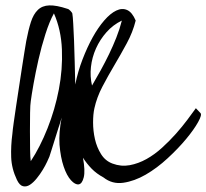

<svg xmlns="http://www.w3.org/2000/svg" viewBox="-20 -676 757 704"><path d="M42 -16.6Q22.5 -57.6 21 -99.6Q19.5 -141.6 25.4 -185.5Q26.4 -199.2 30.3 -226.6Q34.2 -253.9 39.1 -287.1Q43.9 -320.3 49.8 -357.4Q55.7 -394.5 60.5 -427.7Q65.4 -460.9 69.8 -486.8Q74.2 -512.7 76.2 -525.4Q84 -566.4 93.3 -595.2Q102.5 -624 118.7 -639.6Q134.8 -655.3 160.6 -656.2Q186.5 -657.2 227.5 -643.6Q232.4 -642.6 238.3 -636.2Q244.1 -629.9 245.1 -627Q247.1 -616.2 248.5 -589.4Q250 -562.5 251.5 -526.9Q252.9 -491.2 253.9 -449.2Q254.9 -407.2 255.9 -366.2Q265.6 -414.1 282.7 -458.5Q299.8 -502.9 319.8 -539.1Q339.8 -575.2 362.3 -601.1Q384.8 -627 406.2 -637.2Q427.7 -647.5 446.3 -639.2Q464.8 -630.9 477.5 -600.6Q466.8 -557.6 444.8 -517.1Q422.9 -476.6 399.4 -437Q376 -397.5 355.5 -358.4Q335 -319.3 326.2 -279.3Q321.3 -257.8 321.3 -227.1Q321.3 -196.3 328.1 -166Q335 -135.7 350.6 -110.8Q366.2 -85.9 392.6 -76.2Q423.8 -64.5 455.6 -70.3Q487.3 -76.2 517.1 -92.8Q546.9 -109.4 574.2 -134.3Q601.6 -159.2 625 -185.5Q648.4 -211.9 667 -236.8Q685.5 -261.7 698.2 -279.3L714.8 -261.7Q721.7 -255.9 706.5 -228.5Q691.4 -201.2 662.6 -166.5Q633.8 -131.8 594.7 -95.7Q555.7 -59.6 514.2 -35.6Q472.7 -11.7 432.1 -5.9Q391.6 0 359.4 -25.4Q334 -39.1 315.9 -57.6Q297.9 -76.2 284.2 -97.7Q293 -49.8 287.1 -25.9Q281.2 -2 268.6 0Q255.9 2 240.2 -15.1Q224.6 -32.2 213.4 -65.4Q202.1 -98.6 198.2 -145.5Q195.3 -190.4 206.1 -245.1Q201.2 -226.6 194.3 -207Q187.5 -184.6 180.7 -163.6Q173.8 -142.6 168.9 -126Q164.1 -109.4 161.1 -101.6Q159.2 -96.7 152.8 -83Q146.5 -69.3 136.7 -53.2Q127 -37.1 114.7 -22Q102.5 -6.8 89.8 1.5Q77.1 9.8 64.5 6.8Q51.8 3.9 42 -16.6ZM92.8 -304.7Q90.8 -293 90.3 -261.7Q89.8 -230.5 89.8 -195.3Q89.8 -160.2 90.3 -128.9Q90.8 -97.7 92.8 -85Q127 -136.7 154.3 -205.6Q181.6 -274.4 195.8 -348.1Q210 -421.9 207 -494.6Q204.1 -567.4 177.7 -627Q161.1 -596.7 146.5 -550.8Q131.8 -504.9 121.1 -457.5Q110.4 -410.2 103 -368.7Q95.7 -327.1 92.8 -304.7ZM426.8 -600.6Q394.5 -585 370.6 -558.1Q346.7 -531.2 332 -498.5Q317.4 -465.8 313.5 -430.7Q309.6 -395.5 317.4 -362.3Q333 -388.7 349.1 -418Q365.2 -447.3 379.9 -477.5Q394.5 -507.8 406.7 -538.6Q418.9 -569.3 426.8 -600.6Z"/></svg>

Font: Over the Rainbow
Style: Regular
Weight: 400
Designer: Kimberly Geswein
Foundry: Kimberly Geswein
Version: Version 1.002 2010